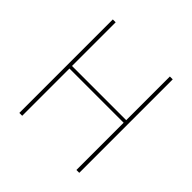

<svg xmlns="http://www.w3.org/2000/svg" viewBox="-167 -784 928 928"><g transform="rotate(45 297.0 -319.5)"><path d="M112 0H92.5V-639H112ZM502 0H482.5V-639H502ZM103.5 -340.5H493.5V-323H103.5Z"/></g></svg>

Font: Anek Gurmukhi Medium Thin
Style: Regular
Weight: 250
Version: Version 1.003